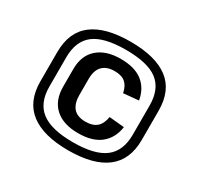

<svg xmlns="http://www.w3.org/2000/svg" viewBox="-136 -1014 1003 967"><g transform="rotate(30 365.5 -530.5)"><path d="M364.8 -314Q278 -314 230.6 -357Q183.1 -400.1 183.1 -479.6V-582.3Q183.1 -660.4 231.5 -703.2Q280 -746 365.2 -746Q447.1 -746 492.6 -710.4Q538 -674.7 549 -610.1L460.9 -602Q453.9 -639.4 432.3 -658.4Q410.6 -677.3 369.3 -677.3Q323.6 -677.3 299.2 -652.4Q274.8 -627.5 274.8 -577.7V-484.2Q274.8 -435.4 297.3 -409Q319.7 -382.7 368.3 -382.7Q410.1 -382.7 433 -402.8Q455.9 -423 462.3 -464L550 -455.8Q540.5 -389.2 494.3 -351.6Q448.1 -314 364.8 -314ZM365.3 -214.3Q219.9 -214.3 145.2 -271.7Q70.4 -329.2 70.4 -445.1V-614.9Q70.4 -732.3 145.2 -789Q219.9 -845.7 365.3 -845.7Q510.7 -845.7 585.4 -789Q660.2 -732.3 660.2 -614.9V-445.1Q660.2 -329.2 585.4 -271.7Q510.7 -214.3 365.3 -214.3ZM365.3 -261.5Q491.6 -261.5 549.7 -306.2Q607.8 -350.8 607.8 -445.1V-614.9Q607.8 -709.7 550.4 -754.1Q493.1 -798.5 365.3 -798.5Q238 -798.5 180.4 -754.1Q122.8 -709.7 122.8 -614.9V-445.1Q122.8 -350.8 180.9 -306.2Q239 -261.5 365.3 -261.5Z"/></g></svg>

Font: Pathway Extreme 8pt Thin
Style: Regular
Weight: 100
Designer: Eduardo Rodriguez Tunni
Foundry: Eduardo Rodriguez Tunni
Version: Version 1.000